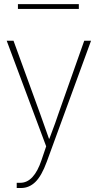

<svg xmlns="http://www.w3.org/2000/svg" viewBox="-20 -687 478 936"><path d="M67.4 -643.6V-667H364.3V-643.6ZM12.7 -488.3H45.9L175.8 -131.8Q183.6 -111.3 197.3 -71.3Q210.9 -31.2 218.8 -10.7H220.7Q254.9 -100.6 265.6 -134.8L390.6 -488.3H423.8L208 101.6Q182.6 170.9 152.3 200.2Q122.1 229.5 83 229.5H61.5V204.1H79.1Q145.5 204.1 182.6 92.8L205.1 26.4Z"/></svg>

Font: Gothic A1 Thin
Style: Regular
Weight: 250
Designer: HanYang I&C Co.,Ltd.
Foundry: HanYang I&C Co.,Ltd.
Version: Version 2.50